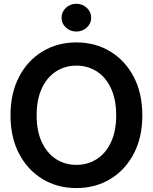

<svg xmlns="http://www.w3.org/2000/svg" viewBox="-20 -958 788 990"><path d="M374 11.7Q276.4 11.7 199.5 -34.7Q122.6 -81.1 78.4 -165.3Q34.2 -249.5 34.2 -363.3Q34.2 -477.5 78.4 -562Q122.6 -646.5 199.5 -692.9Q276.4 -739.3 374 -739.3Q471.2 -739.3 548.1 -692.9Q625 -646.5 669.4 -562Q713.9 -477.5 713.9 -363.3Q713.9 -249.5 669.4 -165Q625 -80.6 548.1 -34.4Q471.2 11.7 374 11.7ZM374 -107.9Q432.6 -107.9 479 -137.7Q525.4 -167.5 552.2 -224.6Q579.1 -281.7 579.1 -363.3Q579.1 -445.3 552.2 -502.7Q525.4 -560.1 479 -589.8Q432.6 -619.6 374 -619.6Q315.4 -619.6 269 -589.8Q222.7 -560.1 195.8 -502.7Q168.9 -445.3 168.9 -363.3Q168.9 -281.7 195.8 -224.6Q222.7 -167.5 269 -137.7Q315.4 -107.9 374 -107.9ZM373.5 -795.4Q341.8 -795.4 319.6 -816.2Q297.4 -836.9 297.4 -866.7Q297.4 -896.5 319.6 -917.5Q341.8 -938.5 373.5 -938.5Q405.3 -938.5 427.7 -917.5Q450.2 -896.5 450.2 -866.7Q450.2 -836.9 427.7 -816.2Q405.3 -795.4 373.5 -795.4Z"/></svg>

Font: Inter Display Semi Bold
Style: Regular
Weight: 600
Designer: Rasmus Andersson
Foundry: rsms
Version: Version 4.000;git-37864ae